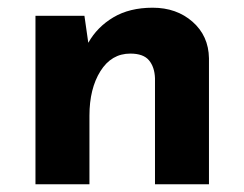

<svg xmlns="http://www.w3.org/2000/svg" viewBox="-20 -478 634 498"><path d="M199 -437 209 -367Q232 -408 274 -433Q316 -458 376 -458Q438 -458 479.5 -421.5Q521 -385 522 -327V0H382V-275Q381 -304 366.5 -321.5Q352 -339 318 -339Q269 -339 240.5 -293.5Q212 -248 212 -178V0H72V-437Z"/></svg>

Font: Reem Kufi Ink
Style: Bold
Weight: 700
Designer: Khaled Hosny
Version: Version 1.002